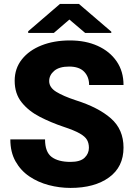

<svg xmlns="http://www.w3.org/2000/svg" viewBox="-20 -921 666 951"><path d="M420.4 -189Q420.4 -211.4 411.1 -228Q401.9 -244.6 375 -260Q348.1 -275.4 294.9 -293Q232.4 -314 177 -342.5Q121.6 -371.1 87.2 -414.1Q52.7 -457 52.7 -521Q52.7 -582 88.4 -627Q124 -671.9 185.8 -696.3Q247.6 -720.7 326.2 -720.7Q404.3 -720.7 464.1 -693.6Q523.9 -666.5 557.9 -616.9Q591.8 -567.4 591.8 -500H421.4Q421.4 -540.5 396.7 -565.9Q372.1 -591.3 322.3 -591.3Q273.4 -591.3 248.5 -570.1Q223.6 -548.8 223.6 -519.5Q223.6 -487.8 258.5 -466.3Q293.5 -444.8 354 -424.8Q467.3 -389.2 529.5 -334.5Q591.8 -279.8 591.8 -189.9Q591.8 -94.2 520 -42.2Q448.2 9.8 329.1 9.8Q274.4 9.8 221.4 -4.2Q168.5 -18.1 125.5 -47.1Q82.5 -76.2 56.9 -121.8Q31.2 -167.5 31.2 -230.5H203.1Q203.1 -168 235.8 -143.6Q268.6 -119.1 329.1 -119.1Q377.9 -119.1 399.2 -139.9Q420.4 -160.6 420.4 -189ZM371.1 -901.4 531.2 -764.2V-757.8H401.9L323.7 -824.2L246.6 -757.8H119.6V-766.1L276.9 -901.4Z"/></svg>

Font: Vazirmatn RD Black
Style: Regular
Weight: 900
Designer: Saber Rastikerdar
Foundry: Saber Rastikerdar
Version: Version 32.102